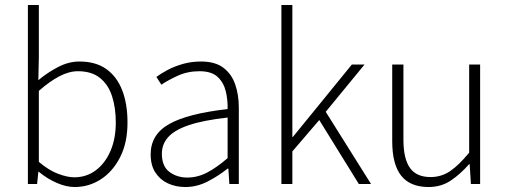

<svg xmlns="http://www.w3.org/2000/svg" viewBox="-20 -739 2040 771"><path d="M280 12Q246 12 208 -4.5Q170 -21 136 -49H134L129 0H92V-719H136V-511L134 -417Q171 -448 213.5 -470Q256 -492 299 -492Q364 -492 406.5 -462Q449 -432 470.5 -377Q492 -322 492 -247Q492 -166 462.5 -108Q433 -50 385 -19Q337 12 280 12ZM278 -27Q327 -27 364.5 -55Q402 -83 423.5 -132.5Q445 -182 445 -247Q445 -306 430 -352.5Q415 -399 381.5 -426Q348 -453 293 -453Q257 -453 218 -432.5Q179 -412 136 -374V-89Q176 -55 213.5 -41Q251 -27 278 -27Z M724 12Q686 12 654.5 -2.5Q623 -17 604 -46Q585 -75 585 -119Q585 -199 659.5 -241Q734 -283 894 -301Q895 -338 886.5 -373Q878 -408 853.5 -430.5Q829 -453 781 -453Q733 -453 693 -434.5Q653 -416 628 -399L608 -430Q625 -443 652 -457.5Q679 -472 713.5 -482Q748 -492 787 -492Q844 -492 877 -467Q910 -442 924.5 -400Q939 -358 939 -307V0H901L897 -62H894Q858 -33 814.5 -10.5Q771 12 724 12ZM732 -26Q773 -26 811.5 -46Q850 -66 894 -104V-267Q796 -256 738.5 -236.5Q681 -217 655.5 -188.5Q630 -160 630 -122Q630 -71 660.5 -48.5Q691 -26 732 -26Z M1110 0V-719H1154V-189H1156L1393 -480H1444L1288 -290L1470 0H1421L1262 -257L1154 -131V0Z M1701 12Q1627 12 1591 -33.5Q1555 -79 1555 -172V-480H1600V-178Q1600 -102 1626 -65Q1652 -28 1709 -28Q1752 -28 1787 -51.5Q1822 -75 1864 -126V-480H1908V0H1871L1866 -80H1864Q1828 -39 1789.5 -13.5Q1751 12 1701 12Z"/></svg>

Font: Mada Light
Style: Regular
Weight: 300
Designer: Khaled Hosny
Version: Version 1.5